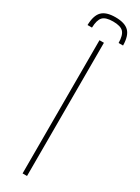

<svg xmlns="http://www.w3.org/2000/svg" viewBox="-204 -729 548 749"><g transform="rotate(30 70.0 -354.5)"><path d="M60 0V-600H80V0ZM70 -709Q28 -709 9.5 -690.2Q-9 -671.5 -10 -628H10Q11 -662.5 23.8 -676.2Q36.5 -690 70 -690Q104 -690 116.8 -676.2Q129.5 -662.5 130 -628H150Q149.5 -671.5 130.8 -690.2Q112 -709 70 -709Z"/></g></svg>

Font: Big Shoulders Stencil Display Thin
Style: Regular
Weight: 100
Designer: Patric King
Foundry: XO Type Co
Version: Version 1.000